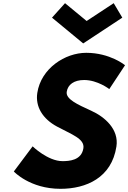

<svg xmlns="http://www.w3.org/2000/svg" viewBox="-20 -1172 806 1207"><path d="M522 -840C389 -840 238 -742 214.5 -588C201.3 -502 247.5 -425 339 -376C429.5 -327 513.4 -300 504.2 -240C492.4 -163 413.8 -159 372.8 -159C280.8 -159 185.1 -252 185.1 -252L66.9 -94C66.9 -94 167.2 15 360.2 15C521.2 15 681.8 -54 711.9 -251C728.4 -359 639.4 -437 553.3 -476C465.5 -516 392.5 -549 399.5 -595C406.4 -640 444.9 -669 508.9 -669C593.9 -669 667.1 -612 667.1 -612L766.1 -762C766.1 -762 672 -840 522 -840ZM388.8 -1152 306.9 -1061 503.1 -899 748.9 -1061 694.8 -1152 524.6 -1040Z"/></svg>

Font: Sztylet
Style: BdObl
Weight: 700
Foundry: Cannot Into Space Fonts, PlusOne Fonts
Version: Version 0.12